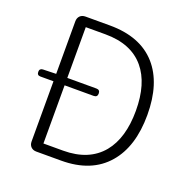

<svg xmlns="http://www.w3.org/2000/svg" viewBox="-129 -852 954 974"><g transform="rotate(20 347.5 -364.5)"><path d="M169 0Q151 0 140 -11Q129 -22 129 -40V-365H58Q40 -365 40 -384Q40 -402 58 -403L129 -405V-688Q129 -707 140 -718Q151 -729 170 -729H301Q466 -729 552 -632Q635 -538 635 -367Q635 -196 552 -100Q466 0 303 0H216ZM189 -51H295Q434 -51 506 -138Q573 -220 573 -367Q573 -514 506 -594Q435 -679 295 -679H189V-405H346Q366 -405 366 -385Q366 -365 346 -365H277H189Z"/></g></svg>

Font: GenSenRounded TW L
Style: Regular
Weight: 300
Version: Version 1.501;PS 1;hotconv 16.6.51;makeotf.lib2.5.65220